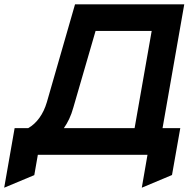

<svg xmlns="http://www.w3.org/2000/svg" viewBox="-26 -720 878 893"><path d="M-6.5 153 42 -124H105Q134.5 -140.5 157 -171.5Q179.5 -202.5 192 -245L323 -700H831L730 -124H812.5L774 94L633.5 153L660 0H150L133.5 94.5ZM315 -219.5Q307 -190.5 295.8 -166.8Q284.5 -143 271 -124H600L679.5 -576H418.5Z"/></svg>

Font: Overpass
Style: Bold Italic
Weight: 700
Italic angle: -10°
Designer: Delve Withrington, Dave Bailey, Thomas Jockin
Foundry: Delve Fonts LLC
Version: Version 4.000; ttfautohint (v1.8.3)